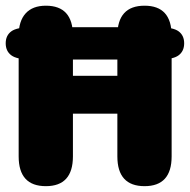

<svg xmlns="http://www.w3.org/2000/svg" viewBox="-25 -644 666 674"><path d="M-5 -492Q-5 -519.5 14.8 -534Q34.5 -548.5 85.5 -548.5H531.5Q582.5 -548.5 602 -534Q621.5 -519.5 621.5 -492Q621.5 -464.5 602 -449.8Q582.5 -435 531.5 -435H85.5Q34.5 -435 14.8 -449.8Q-5 -464.5 -5 -492ZM387 -519Q387 -624 482.5 -624Q577.5 -624 577.5 -519V-95Q577.5 9.5 482.5 9.5Q387 9.5 387 -95V-245H231V-95Q231 9.5 136 9.5Q40.5 9.5 40.5 -95V-519Q40.5 -570 65 -597Q89.5 -624 136 -624Q231 -624 231 -519V-378H387Z"/></svg>

Font: Sono Monospace ExtraBold
Style: Regular
Weight: 800
Version: Version 2.112